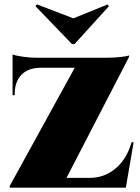

<svg xmlns="http://www.w3.org/2000/svg" viewBox="-20 -868 646 888"><path d="M324.7 -664.1 483.9 -839.4 477.1 -847.2 319.3 -783.2 150.9 -847.7 144 -839.4 313 -664.1ZM598.1 -210 562 0H24.9V-7.8L325.7 -554.7H168.5Q110.8 -554.7 79.3 -522.2Q47.9 -489.7 47.9 -432.1V-427.7H38.1V-616.2Q50.8 -610.8 84 -606Q117.2 -601.1 144.5 -601.1H481.9Q508.3 -601.1 538.6 -604.5Q568.8 -607.9 577.1 -611.8V-605L287.6 -45.4H395.5Q462.9 -45.4 514.6 -88.9Q566.4 -132.3 588.4 -210Z"/></svg>

Font: Cinzel Black
Style: Regular
Weight: 900
Designer: Natanael Gama
Version: Version 1.001;PS 001.001;hotconv 1.0.56;makeotf.lib2.0.21325